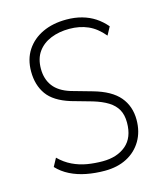

<svg xmlns="http://www.w3.org/2000/svg" viewBox="-108 -796 763 887"><g transform="rotate(-15 273.0 -352.5)"><path d="M284 8Q239 8 197 0Q155 -8 120 -25.5Q85 -43 60 -70L81 -109Q109 -81 142.5 -65Q176 -49 212 -43Q248 -37 286 -37Q355 -37 397.5 -73Q440 -109 440 -181Q440 -218 426 -243Q412 -268 384 -285.5Q356 -303 313 -316L214 -344Q137 -368 105 -413Q73 -458 73 -523Q73 -582 101 -624.5Q129 -667 178 -690Q227 -713 292 -713Q332 -713 366 -703.5Q400 -694 427.5 -676Q455 -658 478 -631L457 -592Q423 -633 383 -650.5Q343 -668 294 -668Q245 -668 205.5 -652Q166 -636 143 -604Q120 -572 120 -523Q120 -474 145.5 -440Q171 -406 226 -389L325 -361Q410 -337 448 -292Q486 -247 486 -182Q486 -125 460.5 -82Q435 -39 390 -15.5Q345 8 284 8Z"/></g></svg>

Font: Nunito Sans 7pt Condensed ExtraLight
Style: Regular
Weight: 250
Width: 3
Designer: Vernon Adams
Foundry: Vernon Adams
Version: Version 3.101;gftools[0.9.27]